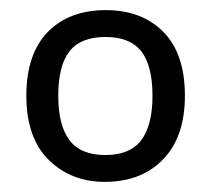

<svg xmlns="http://www.w3.org/2000/svg" viewBox="-20 -742 416 379"><path d="M345 -553Q345 -472 302 -427.5Q259 -383 187 -383Q120 -383 76 -426.5Q32 -470 32 -553Q32 -635 74 -678.5Q116 -722 189 -722Q260 -722 302.5 -679Q345 -636 345 -553ZM95 -553Q95 -495 117 -465.5Q139 -436 188 -436Q237 -436 259 -465.5Q281 -495 281 -553Q281 -612 259 -640.5Q237 -669 188 -669Q139 -669 117 -640.5Q95 -612 95 -553Z"/></svg>

Font: Noto Sans Test
Style: Regular
Weight: 400
Version: Version 1.002; ttfautohint (v1.8.4.7-5d5b)